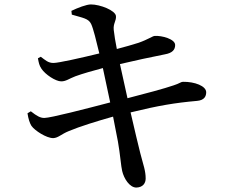

<svg xmlns="http://www.w3.org/2000/svg" viewBox="-20 -797 1040 866"><path d="M256 -430C278 -430 291 -442 320 -453C353 -465 399 -478 444 -490L477 -335C370 -307 208 -265 180 -265C162 -265 147 -273 119 -295L104 -286C108 -260 114 -242 122 -229C137 -208 189 -174 220 -174C243 -175 256 -192 291 -206C338 -226 422 -252 490 -271L512 -158C522 -102 526 -45 531 -26C539 9 565 49 595 49C625 48 637 29 637 8C637 -26 627 -52 613 -105C604 -142 588 -206 569 -290C696 -321 768 -333 869 -342C903 -345 910 -364 910 -381C910 -409 858 -429 805 -428C796 -428 789 -420 763 -412C723 -398 633 -374 555 -354L521 -508C580 -522 667 -541 724 -552C758 -558 770 -573 770 -594C770 -621 710 -637 678 -635C669 -635 648 -619 605 -604C577 -595 545 -586 507 -576C500 -611 496 -636 493 -662C490 -692 505 -702 503 -725C500 -750 432 -777 390 -777C370 -777 331 -762 302 -748L304 -731C354 -716 379 -714 391 -689C401 -668 414 -614 428 -556C346 -536 244 -513 221 -513C197 -513 184 -526 164 -541L151 -534C155 -513 157 -502 167 -487C184 -461 231 -430 256 -430Z"/></svg>

Font: GenKiMin2 TW SB
Style: Regular
Weight: 600
Version: Version 2.100;PS 2.1;hotconv 16.6.51;makeotf.lib2.5.65220 DE